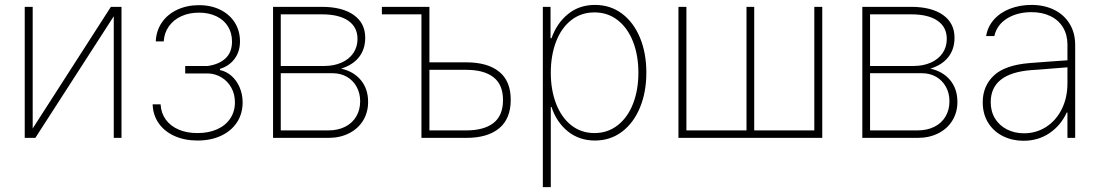

<svg xmlns="http://www.w3.org/2000/svg" viewBox="-20 -558 4454 777"><path d="M428.7 -530.3H471.7V0H440.4V-492.2L123 0H80.1V-530.3H112.3V-38.1Z M779.3 -19.5Q824.7 -19.5 858.9 -34.9Q893.1 -50.3 911.9 -78.6Q930.7 -106.9 930.7 -143.6Q930.7 -177.2 916 -203.4Q901.4 -229.5 877 -244.4Q852.5 -259.3 824.2 -260.7H729.5V-291H821.3Q867.7 -297.9 893.3 -322.5Q918.9 -347.2 918.9 -389.6Q918.9 -424.8 902.3 -451.4Q885.7 -478 855.2 -492.4Q824.7 -506.8 785.2 -506.8Q745.1 -506.8 713.4 -492.2Q681.6 -477.5 663.1 -450.9Q644.5 -424.3 642.6 -390.6H610.4Q612.3 -434.1 635.3 -467.3Q658.2 -500.5 697.5 -518.8Q736.8 -537.1 785.2 -537.1Q834.5 -537.1 872.3 -518.1Q910.2 -499 930.7 -465.8Q951.2 -432.6 951.2 -390.6Q951.2 -349.1 929.2 -319.8Q907.2 -290.5 870.1 -279.3V-274.4Q895.5 -269.5 916.5 -251.2Q937.5 -232.9 949.7 -204.6Q961.9 -176.3 961.9 -143.6Q961.9 -98.6 939.5 -63.7Q917 -28.8 875.5 -9Q834 10.7 779.3 10.7Q727.1 10.7 686.3 -7.6Q645.5 -25.9 622.3 -59.1Q599.1 -92.3 597.7 -135.7H629.9Q631.8 -100.6 650.6 -74.5Q669.4 -48.3 702.4 -33.9Q735.4 -19.5 779.3 -19.5Z M1085 -530.3H1282.2Q1365.2 -530.3 1411.6 -497.3Q1458 -464.4 1458 -405.3Q1458 -358.9 1432.9 -326.9Q1407.7 -294.9 1360.4 -280.3Q1411.1 -269 1440.4 -233.6Q1469.7 -198.2 1469.7 -145.5Q1469.7 -103.5 1449.5 -70.3Q1429.2 -37.1 1392.6 -18.6Q1356 0 1308.6 0H1085ZM1437.5 -148.4Q1437.5 -180.7 1423.3 -206.5Q1409.2 -232.4 1383.8 -247.1Q1358.4 -261.7 1326.2 -261.7H1116.2V-30.3H1308.6Q1347.2 -30.3 1376.5 -44.9Q1405.8 -59.6 1421.6 -86.4Q1437.5 -113.3 1437.5 -148.4ZM1426.8 -400.4Q1426.8 -448.2 1389.4 -474.1Q1352.1 -500 1282.2 -500H1116.2V-291H1292Q1331.5 -291 1362.3 -304.7Q1393.1 -318.4 1409.9 -343.3Q1426.8 -368.2 1426.8 -400.4Z M1717.8 -305.7H1867.2Q1953.1 -305.7 2000 -267.8Q2046.9 -230 2046.9 -154.3Q2046.9 -77.6 2000 -38.8Q1953.1 0 1867.2 0H1685.5V-500H1525.4V-530.3H1717.8ZM1867.2 -30.3Q1938.5 -30.3 1977.1 -60.3Q2015.6 -90.3 2015.6 -153.3Q2015.6 -215.3 1977.1 -245.4Q1938.5 -275.4 1867.2 -275.4H1717.8V-30.3Z M2176.8 -530.3H2208V-403.3H2211.9Q2233.4 -464.4 2278.8 -501.2Q2324.2 -538.1 2387.7 -538.1Q2450.2 -538.1 2497.3 -502.7Q2544.4 -467.3 2570.1 -405Q2595.7 -342.8 2595.7 -263.7Q2595.7 -185.1 2569.8 -122.6Q2543.9 -60.1 2496.8 -24.7Q2449.7 10.7 2387.7 10.7Q2324.2 10.7 2278.3 -26.1Q2232.4 -63 2211.9 -125H2209V199.2H2176.8ZM2385.7 -19.5Q2439.5 -19.5 2480 -51.3Q2520.5 -83 2542 -138.7Q2563.5 -194.3 2563.5 -263.7Q2563.5 -333.5 2542 -388.9Q2520.5 -444.3 2480.2 -476.1Q2439.9 -507.8 2385.7 -507.8Q2331.5 -507.8 2291.5 -476.3Q2251.5 -444.8 2230.2 -389.2Q2209 -333.5 2209 -263.7Q2209 -193.8 2230.5 -138.2Q2252 -82.5 2292 -51Q2332 -19.5 2385.7 -19.5Z M2757.8 -530.3V-30.3H3001V-530.3H3032.2V-30.3H3275.4V-530.3H3307.6V0H2725.6V-530.3Z M3469.7 -530.3H3667Q3750 -530.3 3796.4 -497.3Q3842.8 -464.4 3842.8 -405.3Q3842.8 -358.9 3817.6 -326.9Q3792.5 -294.9 3745.1 -280.3Q3795.9 -269 3825.2 -233.6Q3854.5 -198.2 3854.5 -145.5Q3854.5 -103.5 3834.2 -70.3Q3814 -37.1 3777.3 -18.6Q3740.7 0 3693.4 0H3469.7ZM3822.3 -148.4Q3822.3 -180.7 3808.1 -206.5Q3793.9 -232.4 3768.6 -247.1Q3743.2 -261.7 3710.9 -261.7H3501V-30.3H3693.4Q3731.9 -30.3 3761.2 -44.9Q3790.5 -59.6 3806.4 -86.4Q3822.3 -113.3 3822.3 -148.4ZM3811.5 -400.4Q3811.5 -448.2 3774.2 -474.1Q3736.8 -500 3667 -500H3501V-291H3676.8Q3716.3 -291 3747.1 -304.7Q3777.8 -318.4 3794.7 -343.3Q3811.5 -368.2 3811.5 -400.4Z M4145.5 -302.7Q4182.1 -305.7 4225.8 -308.8Q4269.5 -312 4299.8 -314V-377.9Q4299.8 -417 4282 -446.8Q4264.2 -476.6 4231.2 -492.7Q4198.2 -508.8 4154.3 -508.8Q4096.7 -508.8 4055.4 -483.2Q4014.2 -457.5 4003.9 -412.1H3970.7Q3977.1 -450.7 4002.7 -479.2Q4028.3 -507.8 4067.9 -522.9Q4107.4 -538.1 4154.3 -538.1Q4205.1 -538.1 4245.1 -518.8Q4285.2 -499.5 4308.1 -462.6Q4331.1 -425.8 4331.1 -376V0H4299.8V-102.5H4296.9Q4273.4 -50.8 4227.5 -19.5Q4181.6 11.7 4122.1 11.7Q4077.1 11.7 4039.3 -6.8Q4001.5 -25.4 3979.2 -60.8Q3957 -96.2 3957 -144.5Q3957 -209.5 4001.7 -252Q4046.4 -294.4 4145.5 -302.7ZM4124 -18.6Q4173.3 -18.6 4213.6 -44.4Q4253.9 -70.3 4276.9 -116.5Q4299.8 -162.6 4299.8 -220.7V-285.6L4256.8 -282.2Q4169.4 -274.9 4154.3 -274.4Q3989.3 -261.7 3989.3 -144.5Q3989.3 -106.9 4006.8 -78.4Q4024.4 -49.8 4055.2 -34.2Q4085.9 -18.6 4124 -18.6Z"/></svg>

Font: Pretendard Thin
Style: Regular
Weight: 100
Designer: Base glyphs from Inter by Rasmus Andersson; Hangeul glyphs from Noto Sans CJK(Source Han Sans) by Jang Soo-young and Kan
Foundry: Kil Hyung-jin
Version: Version 1.309